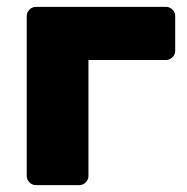

<svg xmlns="http://www.w3.org/2000/svg" viewBox="-20 -540 546 560"><path d="M491 -493V-392Q491 -381 483 -373Q475 -365 464 -365H238V-27Q238 -16 230 -8Q222 0 211 0H85Q74 0 66 -8Q58 -16 58 -27V-493Q58 -504 66 -512Q74 -520 85 -520H464Q475 -520 483 -512Q491 -504 491 -493Z"/></svg>

Font: Rubik
Style: Regular
Weight: 700
Designer: Hubert & Fischer
Foundry: Hubert & Fischer
Version: Version 1.100